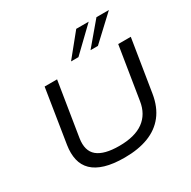

<svg xmlns="http://www.w3.org/2000/svg" viewBox="-203 -1143 1343 1349"><g transform="rotate(-30 468.5 -468.0)"><path d="M431 9Q338 9 274.5 -10Q211 -29 174 -65Q137 -101 125 -153Q113 -205 123 -270L192 -705H293L223 -268Q208 -171 262.5 -126Q317 -81 439 -81Q565 -81 635.5 -132Q706 -183 721 -281L789 -705H891L823 -281Q807 -183 756.5 -118.5Q706 -54 624 -22.5Q542 9 431 9ZM441 -765 587 -945H688L501 -765ZM599 -765 751 -945H852L659 -765Z"/></g></svg>

Font: Nunito Sans 7pt Expanded
Style: Italic
Weight: 400
Width: 7
Italic angle: -9°
Designer: Vernon Adams
Foundry: Vernon Adams
Version: Version 3.101;gftools[0.9.27]